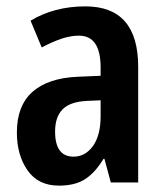

<svg xmlns="http://www.w3.org/2000/svg" viewBox="-20 -573 513 603"><path d="M248 -553Q414 -553 414 -363V0H328L308 -74H305Q279 -31 247.5 -10.5Q216 10 165 10Q100 10 66.5 -38Q33 -86 33 -157Q33 -241 82 -284.5Q131 -328 225 -332L296 -335V-361Q296 -461 228 -461Q201 -461 172 -451Q143 -441 111 -424L76 -508Q112 -530 155.5 -541.5Q199 -553 248 -553ZM296 -258 251 -256Q199 -253 176 -229Q153 -205 153 -160Q153 -81 211 -81Q248 -81 272 -114.5Q296 -148 296 -208Z"/></svg>

Font: Avrile Sans Condensed SemiBold
Style: Regular
Weight: 600
Width: 3
Designer: Monotype Design Team
Foundry: Monotype Imaging Inc.
Version: Version 2.001;September 10, 2019;FontCreator 11.5.0.2425 64-